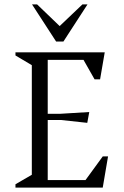

<svg xmlns="http://www.w3.org/2000/svg" viewBox="-20 -849 562 869"><path d="M50 0V-15L124 -58V-554L50 -598V-612H454L433 -490H408L358 -578H196V-334H253L384 -342L375 -293L255 -306H196V-34H367L445 -141H469L445 0ZM234 -661 125 -829H148L250 -731L353 -829H376L267 -661Z"/></svg>

Font: Ancizar Serif Light
Style: Regular
Weight: 300
Designer: Cesar Puertas, Viviana Monsalve, Julian Moncada, Julian Prieto, Jose Castro, Felipe Aragon, Mariel Hernandez, Sara Alarc
Version: Version 8.100